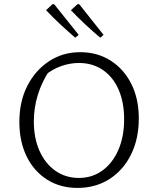

<svg xmlns="http://www.w3.org/2000/svg" viewBox="-20 -914 768 942"><path d="M360 8Q276 8 211.5 -32.5Q147 -73 111 -146Q75 -219 75 -316Q75 -416 114 -492.5Q153 -569 220.5 -613.5Q288 -658 373 -658Q458 -658 523 -616.5Q588 -575 624.5 -502Q661 -429 661 -333Q661 -233 623 -156Q585 -79 517 -35.5Q449 8 360 8ZM367 -41Q432 -41 482 -77Q532 -113 560.5 -178Q589 -243 589 -329Q589 -412 562 -474Q535 -536 485 -570.5Q435 -605 367 -605Q323 -605 279.5 -589.5Q236 -574 200 -544L226 -574Q146 -454 146 -318Q146 -236 174 -173.5Q202 -111 252 -76Q302 -41 367 -41ZM349 -729Q312 -761 276 -794.5Q240 -828 206 -864L238 -894L246 -893L366 -743ZM472 -729Q434 -761 398 -794.5Q362 -828 328 -864L361 -894L369 -893L488 -743Z"/></svg>

Font: Piazzolla 24pt Light
Style: Regular
Weight: 300
Designer: Juan Pablo del Peral
Foundry: Huerta Tipografica
Version: Version 2.005